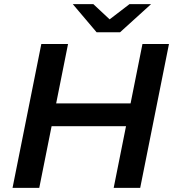

<svg xmlns="http://www.w3.org/2000/svg" viewBox="-20 -914 850 934"><path d="M673 -700H802L662 0H533ZM171 0H41L181 -700H311ZM603 -300H222L243 -411H626ZM450 -757 334 -894H434L557 -779H460L610 -894H715L564 -757Z"/></svg>

Font: MOST Montserrat SemiBold
Style: Italic
Weight: 600
Italic angle: -11.3°
Designer: Julieta Ulanovsky
Foundry: Julieta Ulanovsky
Version: Version 8.000;March 11, 2024;FontCreator 15.0.0.2926 64-bit